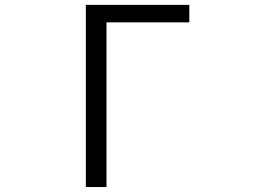

<svg xmlns="http://www.w3.org/2000/svg" viewBox="-20 -752 1040 772"><path d="M325.2 0V-732.4H741.2V-662.1H408.2V0Z"/></svg>

Font: GenEi Gothic M SemiLight
Style: Regular
Weight: 350
Designer: o_tamon (Modified); [Source Han Sans]
Ryoko NISHIZUKA  (kana & ideographs); Paul D. Hunt (Latin, Greek & Cyrillic); Wenl
Version: Version 1.1a;Original Version 1.004